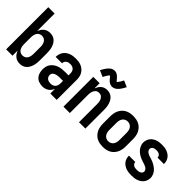

<svg xmlns="http://www.w3.org/2000/svg" viewBox="66 -1561 2368 2368"><g transform="rotate(45 1250.0 -376.5)"><path d="M302 8Q280 8 258 1.5Q236 -5 219 -19Q202 -33 190 -51.5Q178 -70 170 -91V0H59V-735H170V-429Q178 -450 190 -468.5Q202 -487 219 -501Q236 -515 258 -521.5Q280 -528 302 -528Q326 -528 349 -520.5Q372 -513 390 -496.5Q408 -480 419.5 -459Q431 -438 437.5 -415Q444 -392 446.5 -368Q449 -344 449 -320V-200Q449 -176 446.5 -152Q444 -128 437.5 -105Q431 -82 419.5 -61Q408 -40 390 -23.5Q372 -7 349 0.5Q326 8 302 8ZM254 -88Q274 -88 292 -97.5Q310 -107 320 -124Q330 -141 334 -160.5Q338 -180 338 -200V-320Q338 -340 334 -359.5Q330 -379 320 -396Q310 -413 292 -422.5Q274 -432 254 -432Q234 -432 216 -422.5Q198 -413 188 -396Q178 -379 174 -359.5Q170 -340 170 -320V-200Q170 -180 174 -160.5Q178 -141 188 -124Q198 -107 216 -97.5Q234 -88 254 -88Z M698 8Q668 8 638.5 -1.5Q609 -11 588.5 -33Q568 -55 559.5 -84.5Q551 -114 551 -144Q551 -171 557.5 -196.5Q564 -222 580 -243Q596 -264 618 -279Q640 -294 665 -302.5Q690 -311 716.5 -314Q743 -317 769 -317H830V-351Q830 -368 825 -383.5Q820 -399 808.5 -410.5Q797 -422 781 -427Q765 -432 749 -432Q734 -432 720 -429Q706 -426 694 -417.5Q682 -409 675 -395.5Q668 -382 668 -368V-366H557V-371Q557 -394 564 -416.5Q571 -439 584 -458.5Q597 -478 616.5 -491.5Q636 -505 657.5 -513.5Q679 -522 702.5 -525Q726 -528 749 -528Q774 -528 798.5 -524.5Q823 -521 845.5 -511Q868 -501 887 -484.5Q906 -468 918.5 -446.5Q931 -425 936 -400.5Q941 -376 941 -351V0H830V-82Q822 -62 809 -44.5Q796 -27 778.5 -15Q761 -3 740 2.5Q719 8 698 8ZM746 -88Q763 -88 780 -94Q797 -100 809 -113.5Q821 -127 825.5 -144.5Q830 -162 830 -180V-221H769Q757 -221 745.5 -220Q734 -219 722.5 -216Q711 -213 700 -208.5Q689 -204 680 -196.5Q671 -189 666.5 -178Q662 -167 662 -155Q662 -140 669 -126Q676 -112 688.5 -103Q701 -94 716 -91Q731 -88 746 -88Z M1059 0V-520H1170V-430Q1178 -450 1189.5 -469Q1201 -488 1217.5 -501.5Q1234 -515 1255 -521.5Q1276 -528 1298 -528Q1322 -528 1344.5 -520Q1367 -512 1384.5 -495.5Q1402 -479 1413 -458Q1424 -437 1430.5 -414Q1437 -391 1439 -367.5Q1441 -344 1441 -320V0H1330V-320Q1330 -333 1328.5 -346Q1327 -359 1323.5 -371.5Q1320 -384 1313.5 -395Q1307 -406 1297.5 -415Q1288 -424 1275.5 -428Q1263 -432 1250 -432Q1237 -432 1224.5 -428Q1212 -424 1202.5 -415Q1193 -406 1186.5 -395Q1180 -384 1176.5 -371.5Q1173 -359 1171.5 -346Q1170 -333 1170 -320V0ZM1307 -597Q1302 -597 1297.5 -597.5Q1293 -598 1288.5 -599Q1284 -600 1279.5 -601.5Q1275 -603 1270.5 -605Q1266 -607 1262 -609.5Q1258 -612 1254 -614.5Q1250 -617 1246.5 -620Q1243 -623 1239 -626.5Q1235 -630 1232 -633.5Q1229 -637 1226 -640.5Q1223 -644 1220.5 -646.5Q1218 -649 1214.5 -654Q1211 -659 1207 -663Q1203 -667 1200 -670.5Q1197 -674 1193 -677.5Q1189 -681 1189 -682H1196Q1196 -681 1193 -678.5Q1190 -676 1186.5 -672.5Q1183 -669 1182 -667.5Q1181 -666 1179.5 -664Q1178 -662 1176.5 -660Q1175 -658 1173.5 -655.5Q1172 -653 1170 -650.5Q1168 -648 1166 -645Q1164 -642 1162 -638.5Q1160 -635 1158 -631.5Q1156 -628 1154 -624.5Q1152 -621 1150 -617Q1148 -613 1145.5 -608.5Q1143 -604 1141 -600L1059 -636Q1068 -654 1077 -669Q1086 -684 1094.5 -696Q1103 -708 1112 -718.5Q1121 -729 1133.5 -739Q1146 -749 1161.5 -755Q1177 -761 1193 -761Q1198 -761 1202.5 -760.5Q1207 -760 1211.5 -759Q1216 -758 1220.5 -756.5Q1225 -755 1229.5 -753Q1234 -751 1238 -748.5Q1242 -746 1246 -743.5Q1250 -741 1253.5 -737.5Q1257 -734 1261 -730.5Q1265 -727 1268 -724Q1271 -721 1274 -717.5Q1277 -714 1279.5 -711.5Q1282 -709 1285.5 -704Q1289 -699 1293 -695Q1297 -691 1300 -687.5Q1303 -684 1307 -680.5Q1311 -677 1311 -676H1304Q1304 -677 1307 -679Q1310 -681 1313.5 -685Q1317 -689 1318 -690.5Q1319 -692 1320.5 -693.5Q1322 -695 1323.5 -697.5Q1325 -700 1326.5 -702.5Q1328 -705 1330 -707.5Q1332 -710 1334 -713Q1336 -716 1338 -719Q1340 -722 1342 -725.5Q1344 -729 1346 -733Q1348 -737 1350 -741Q1352 -745 1354.5 -749Q1357 -753 1359 -758L1441 -722Q1432 -704 1423 -689Q1414 -674 1405.5 -662Q1397 -650 1388 -639Q1379 -628 1366.5 -618.5Q1354 -609 1338.5 -603Q1323 -597 1307 -597Z M1750 8Q1723 8 1695.5 3Q1668 -2 1644 -15Q1620 -28 1601.5 -48.5Q1583 -69 1571.5 -93.5Q1560 -118 1555.5 -145.5Q1551 -173 1551 -200V-320Q1551 -347 1555.5 -374.5Q1560 -402 1571.5 -426.5Q1583 -451 1601.5 -471.5Q1620 -492 1644 -505Q1668 -518 1695.5 -523Q1723 -528 1750 -528Q1777 -528 1804.5 -523Q1832 -518 1856 -505Q1880 -492 1898.5 -471.5Q1917 -451 1928.5 -426.5Q1940 -402 1944.5 -374.5Q1949 -347 1949 -320V-200Q1949 -173 1944.5 -145.5Q1940 -118 1928.5 -93.5Q1917 -69 1898.5 -48.5Q1880 -28 1856 -15Q1832 -2 1804.5 3Q1777 8 1750 8ZM1750 -88Q1770 -88 1788.5 -97Q1807 -106 1818.5 -123Q1830 -140 1834 -160Q1838 -180 1838 -200V-320Q1838 -340 1834 -360Q1830 -380 1818.5 -397Q1807 -414 1788.5 -423Q1770 -432 1750 -432Q1730 -432 1711.5 -423Q1693 -414 1681.5 -397Q1670 -380 1666 -360Q1662 -340 1662 -320V-200Q1662 -180 1666 -160Q1670 -140 1681.5 -123Q1693 -106 1711.5 -97Q1730 -88 1750 -88Z M2249 8Q2226 8 2203.5 5.5Q2181 3 2160 -4Q2139 -11 2119.5 -23.5Q2100 -36 2086 -53.5Q2072 -71 2064.5 -93Q2057 -115 2057 -137V-144H2168V-142Q2168 -128 2176 -116.5Q2184 -105 2196 -98.5Q2208 -92 2221.5 -90Q2235 -88 2249 -88Q2262 -88 2275.5 -90Q2289 -92 2301 -97.5Q2313 -103 2321.5 -114Q2330 -125 2330 -138Q2330 -154 2319.5 -167.5Q2309 -181 2295 -188.5Q2281 -196 2265.5 -201Q2250 -206 2234.5 -211Q2219 -216 2204 -221.5Q2189 -227 2174.5 -234.5Q2160 -242 2146.5 -251Q2133 -260 2121 -270.5Q2109 -281 2099 -294Q2089 -307 2082 -321.5Q2075 -336 2071 -351.5Q2067 -367 2067 -383Q2067 -405 2074 -426.5Q2081 -448 2094 -465.5Q2107 -483 2125.5 -495.5Q2144 -508 2164.5 -515.5Q2185 -523 2207 -525.5Q2229 -528 2251 -528Q2273 -528 2295 -525.5Q2317 -523 2337.5 -515.5Q2358 -508 2376.5 -495.5Q2395 -483 2408.5 -465Q2422 -447 2428.5 -426Q2435 -405 2435 -383V-376H2324V-378Q2324 -391 2317 -402.5Q2310 -414 2299.5 -420.5Q2289 -427 2276.5 -429.5Q2264 -432 2251 -432Q2239 -432 2226.5 -430Q2214 -428 2203 -422Q2192 -416 2185 -405.5Q2178 -395 2178 -382Q2178 -366 2188.5 -353Q2199 -340 2213 -332Q2227 -324 2242.5 -319Q2258 -314 2273.5 -309.5Q2289 -305 2304 -299Q2319 -293 2333.5 -285.5Q2348 -278 2361.5 -269Q2375 -260 2387 -249.5Q2399 -239 2409 -226.5Q2419 -214 2426 -199.5Q2433 -185 2437 -169Q2441 -153 2441 -137Q2441 -115 2433.5 -93Q2426 -71 2412 -53.5Q2398 -36 2378.5 -23.5Q2359 -11 2338 -4Q2317 3 2294.5 5.5Q2272 8 2249 8Z"/></g></svg>

Font: Iosevka Term Curly
Style: Bold
Weight: 700
Designer: Belleve Invis
Foundry: Belleve Invis
Version: Version 32.3.0